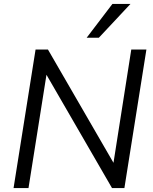

<svg xmlns="http://www.w3.org/2000/svg" viewBox="-20 -957 779 977"><path d="M49 0 161 -705H224L574 -100H553L648 -705H725L613 0H550L200 -605H221L125 0ZM421 -765 552 -937H644L483 -765Z"/></svg>

Font: Nunito Sans 12pt ExtraLight 12pt
Style: Italic
Weight: 400
Italic angle: -9°
Version: Version 3.101;gftools[0.9.27]